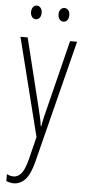

<svg xmlns="http://www.w3.org/2000/svg" viewBox="-62 -734 451 1010"><g transform="rotate(5 163.5 -229.0)"><path d="M19 -529H57L148 -159Q155 -130 158.5 -114Q162 -98 163.5 -88.5Q165 -79 166 -70H169Q174 -99 179 -119.5Q184 -140 189 -160L281 -529H318L155 116Q138 185 111.5 213.5Q85 242 49 242Q39 242 30 239.5Q21 237 11 234V197Q29 206 47 206Q68 206 86 186.5Q104 167 119 110L149 -11ZM63 -664Q63 -679 70.5 -689.5Q78 -700 91 -700Q103 -700 111 -690Q119 -680 119 -664Q119 -647 111 -637.5Q103 -628 91 -628Q78 -628 70.5 -638.5Q63 -649 63 -664ZM208 -665Q208 -680 216 -690Q224 -700 237 -700Q249 -700 257 -690.5Q265 -681 265 -665Q265 -648 257 -638Q249 -628 237 -628Q224 -628 216 -638.5Q208 -649 208 -665Z"/></g></svg>

Font: Noto Sans Lao ExtraCondensed ExtraLight
Style: Regular
Weight: 200
Width: 2
Designer: Monotype Design Team
Foundry: Monotype Imaging Inc.
Version: Version 2.003; ttfautohint (v1.8.4.7-5d5b)